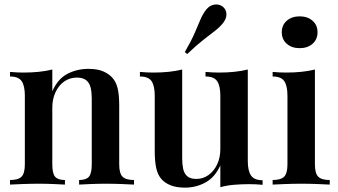

<svg xmlns="http://www.w3.org/2000/svg" viewBox="-20 -847 1553 881"><path d="M385 -531Q427 -531 452.5 -520Q478 -509 494 -492Q512 -473 519.5 -443Q527 -413 527 -362V-93Q527 -51 542.5 -36Q558 -21 595 -21V0Q577 -1 539.5 -2.5Q502 -4 467 -4Q430 -4 395 -2.5Q360 -1 343 0V-21Q375 -21 388 -36Q401 -51 401 -93V-396Q401 -423 396 -444.5Q391 -466 376 -478.5Q361 -491 333 -491Q300 -491 274.5 -473Q249 -455 234.5 -423.5Q220 -392 220 -353V-93Q220 -51 233 -36Q246 -21 278 -21V0Q261 -1 227 -2.5Q193 -4 158 -4Q121 -4 83 -2.5Q45 -1 26 0V-21Q63 -21 78.5 -36Q94 -51 94 -93V-408Q94 -453 79.5 -474.5Q65 -496 26 -496V-517Q58 -514 88 -514Q125 -514 158.5 -517.5Q192 -521 220 -528V-428Q245 -485 289 -508Q333 -531 385 -531Z M1117 -528V-108Q1117 -63 1132 -41.5Q1147 -20 1185 -20V1Q1154 -2 1123 -2Q1086 -2 1052.5 1Q1019 4 991 12V-88Q966 -33 922.5 -9.5Q879 14 829 14Q790 14 763.5 3.5Q737 -7 721 -25Q704 -44 697 -75Q690 -106 690 -155V-408Q690 -453 675.5 -474.5Q661 -496 622 -496V-517Q654 -514 684 -514Q721 -514 754.5 -517.5Q788 -521 816 -528V-120Q816 -93 820.5 -72Q825 -51 839 -38.5Q853 -26 881 -26Q912 -26 937 -44Q962 -62 976.5 -93Q991 -124 991 -163V-408Q991 -453 976.5 -474.5Q962 -496 923 -496V-517Q955 -514 985 -514Q1022 -514 1055.5 -517.5Q1089 -521 1117 -528ZM1003 -816Q1018 -803 1019 -783Q1020 -763 1004 -742Q989 -723 966.5 -705.5Q944 -688 913 -664Q882 -640 839 -599L828 -608Q858 -660 873.5 -696Q889 -732 900 -758Q911 -784 927 -804Q943 -823 964.5 -826Q986 -829 1003 -816Z M1355 -772Q1391 -772 1414 -752Q1437 -732 1437 -699Q1437 -666 1414 -646Q1391 -626 1355 -626Q1319 -626 1296 -646Q1273 -666 1273 -699Q1273 -732 1296 -752Q1319 -772 1355 -772ZM1425 -528V-93Q1425 -51 1440.5 -36Q1456 -21 1493 -21V0Q1475 -1 1438 -2.5Q1401 -4 1363 -4Q1326 -4 1288 -2.5Q1250 -1 1231 0V-21Q1268 -21 1283.5 -36Q1299 -51 1299 -93V-407Q1299 -453 1284.5 -474.5Q1270 -496 1231 -496V-517Q1263 -514 1293 -514Q1330 -514 1363.5 -517.5Q1397 -521 1425 -528Z"/></svg>

Font: Playfair Display SemiBold
Style: Regular
Weight: 600
Designer: Claus Eggers Sørensen
Foundry: Claus Eggers Sørensen
Version: Version 1.203